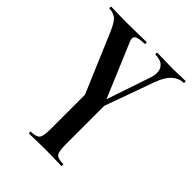

<svg xmlns="http://www.w3.org/2000/svg" viewBox="-210 -485 858 858"><g transform="rotate(45 219.5 -55.5)"><path d="M126 275Q124 275 124 269Q124 263 126 263Q159.5 263 169.8 250Q180 237 180 194V-67H276V194Q276 237 285.4 250Q294.8 263 330 263Q332 263 332 269Q332 275 330 275Q309.8 275 283.9 274Q258 273 227.9 273Q199 273 172.5 274Q145.9 275 126 275ZM454 -386Q456 -386 456 -380Q456 -374 454 -374Q425 -374 401 -352.5Q377 -331 360 -284L237 58Q235 63 226.5 63Q218 63 215 58L62 -303Q42 -350 25 -362Q8 -374 -14 -374Q-17 -374 -17 -380Q-17 -386 -14 -386Q3 -386 24.5 -385Q46 -384 83 -384Q123.5 -384 153 -385Q182.4 -386 207 -386Q210 -386 210 -380Q210 -374 207 -374Q176 -374 160 -366.5Q144 -359 154.1 -334.9L274 -50L223 37L332 -285Q346 -326 331 -350Q316 -374 276 -374Q274 -374 274 -380Q274 -386 276 -386Q300 -386 321.5 -385Q343 -384 377 -384Q401.5 -384 416.7 -385Q431.8 -386 454 -386Z"/></g></svg>

Font: Cormorant Light
Style: Regular
Weight: 300
Designer: Christian Thalmann (Catharsis Fonts)
Foundry: Catharsis Fonts
Version: Version 4.000